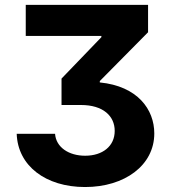

<svg xmlns="http://www.w3.org/2000/svg" viewBox="-20 -747 696 777"><path d="M47.6 -205.6C51.8 -76.3 164.4 9.9 324.2 9.9C484.4 9.9 604.4 -77.8 604.4 -207C604.4 -304 536.9 -398.4 383.9 -413.4V-419L579.2 -616.5V-727.3H84.2V-601.6H390.3V-596.6L229 -429V-322.1H307.5C397.7 -322.1 444.2 -277.3 444.2 -217.3C444.2 -155.2 394.9 -116.8 324.6 -116.8C258.5 -116.8 206.7 -150.9 202.8 -205.6Z"/></svg>

Font: Karasuma Gothic
Style: Bold
Weight: 700
Designer: Rasmus Andersson / Ryoko Nishizuka
Foundry: Genbu
Version: Version 1.00